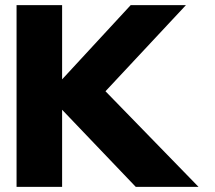

<svg xmlns="http://www.w3.org/2000/svg" viewBox="-20 -722 830 741"><path d="M746.1 -0.9 387.1 -369.8 697.5 -702.1H484.3L219.7 -415.7V-702.1H43.9V-0.9H219.7V-298.4L503.9 -0.9Z"/></svg>

Font: Hussar
Style: BdWide
Weight: 700
Foundry: Cannot Into Space Fonts
Version: Version 2.00